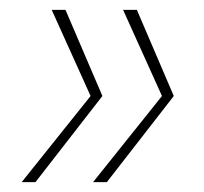

<svg xmlns="http://www.w3.org/2000/svg" viewBox="-20 -490 414 390"><path d="M197 -120H169L309 -295L230 -470H258L333 -295ZM52 -120H24L164 -295L85 -470H113L188 -295Z"/></svg>

Font: Poppins Variable
Style: Italic
Weight: 100
Italic angle: -10°
Designer: Jonny Pinhorn
Foundry: Indian Type Foundry
Version: Version 6.000